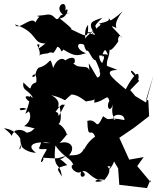

<svg xmlns="http://www.w3.org/2000/svg" viewBox="-64 -870 808 985"><path d="M238 -256C240 -328 198 -266 241 -323C220 -314 264 -346 199 -382C299 -358 245 -338 302 -385C346 -385 379 -339 382 -351C442 -356 417 -376 420 -343C478 -353 487 -393 497 -352C478 -323 500 -286 516 -335C497 -262 548 -246 519 -258C507 -288 579 -291 574 -254C482 -274 505 -242 465 -274C423 -188 441 -265 384 -250C387 -144 403 -222 424 -169C377 -138 366 -91 367 -108C345 -51 272 -88 281 -63C336 -117 291 -152 242 -136C285 -183 283 -190 281 -176C266 -223 228 -252 206 -227C224 -230 263 -216 242 -323C261 -346 263 -321 272 -339L212 -227ZM649 -454C614 -536 579 -509 646 -464C654 -522 615 -478 581 -412C497 -481 469 -509 538 -511C493 -533 446 -532 445 -585C480 -588 453 -568 462 -591C477 -634 482 -601 490 -589C450 -599 443 -580 419 -575C463 -491 452 -476 435 -472C380 -562 391 -559 395 -508C383 -548 328 -502 302 -563C262 -501 277 -549 318 -547C337 -610 224 -541 276 -546C271 -581 227 -575 209 -521C187 -596 205 -541 133 -522C112 -500 123 -466 100 -478C125 -513 126 -446 120 -447C71 -431 118 -387 56 -447C48 -397 89 -415 111 -354C74 -397 109 -393 66 -286C140 -338 127 -327 128 -358C54 -395 45 -371 117 -328C108 -328 36 -288 37 -313C84 -332 119 -263 60 -223C110 -217 169 -188 141 -210C93 -217 119 -197 73 -189C29 -225 -6 -178 30 -212C-43 -158 37 -154 -44 -212C32 -205 52 -132 38 -158C58 -85 11 -91 57 -146C16 -117 91 -83 120 -87C56 -133 139 -148 195 -136C130 -132 157 -161 140 -119C122 -92 182 -114 175 -101C116 -5 169 -44 157 -61C240 -56 224 -55 272 -70C232 -29 214 -89 281 -23C213 -6 232 -4 253 36C246 -44 205 9 220 -123C265 -61 297 -60 312 -26C279 -14 352 51 363 -12C319 64 401 35 358 9C389 -1 397 48 465 58C403 74 422 42 472 53C533 -18 457 -17 503 -17C472 35 541 -49 516 -54L518 -47L542 -6L548 78L690 95L707 54L711 67L640 -18L673 -64L599 -51L548 -163L623 -214L701 -274L697 -355L686 -360L724 -486L685 -344L630 -377L604 -408ZM484 -791C501 -769 506 -763 444 -749C466 -738 438 -748 401 -683C469 -760 382 -703 461 -779C404 -759 382 -756 424 -691C331 -714 400 -702 409 -704C355 -674 362 -636 380 -609C395 -625 418 -512 445 -587C493 -585 459 -566 442 -489C454 -565 476 -511 486 -521C478 -572 500 -563 499 -638C486 -570 550 -667 543 -659C537 -668 551 -706 562 -673C542 -707 509 -727 511 -736C567 -715 492 -720 565 -812C502 -751 452 -747 399 -701L506 -761ZM247 -791C216 -740 226 -809 166 -793C150 -790 94 -790 154 -782C145 -811 100 -733 121 -745C108 -805 29 -704 13 -745C135 -702 99 -647 169 -647C100 -591 162 -652 126 -641C169 -553 92 -589 180 -596C215 -615 199 -573 230 -630C255 -625 245 -590 261 -616C322 -578 332 -584 377 -597C308 -622 336 -679 396 -618C376 -627 359 -713 388 -742C389 -661 379 -686 282 -728C325 -706 297 -732 242 -776C282 -776 294 -843 271 -815C284 -884 204 -836 262 -792L296 -806Z"/></svg>

Font: Hussar Lance
Style: Regular
Weight: 700
Foundry: Cannot Into Space Fonts, PlusOne Fonts
Version: Version 2.27